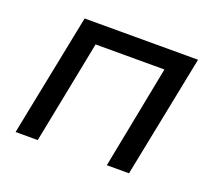

<svg xmlns="http://www.w3.org/2000/svg" viewBox="-96 -655 869 781"><g transform="rotate(20 338.5 -265.0)"><path d="M146 -530 40 0H136L224 -446H522L435 0H531L637 -530Z"/></g></svg>

Font: AWKNG-Font Medium
Style: Italic
Weight: 500
Italic angle: -11.3°
Designer: Awakening Church
Foundry: Awakening Church
Version: Version 1.700;PS 001.700;hotconv 1.0.88;makeotf.lib2.5.64775